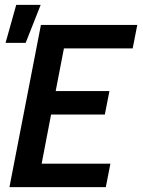

<svg xmlns="http://www.w3.org/2000/svg" viewBox="-20 -773 590 793"><path d="M19 0 149 -670H547L528 -573H244L210 -397H432L413 -300H191L152 -97H436L417 0ZM3 -596 47 -753H148L86 -596Z"/></svg>

Font: Lode Term
Style: Bold Italic
Weight: 700
Italic angle: -11°
Monospace: yes
Designer: Belleve Invis
Foundry: Belleve Invis
Version: Version 29.2.0